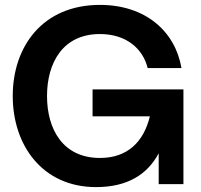

<svg xmlns="http://www.w3.org/2000/svg" viewBox="-20 -752 821 784"><path d="M372 12C501 12 582 -40 628 -126V0H729V-387H358V-277H592C567 -174 502 -107 388 -107C237 -107 172 -224 172 -360C172 -496 237 -613 388 -613C494 -613 563 -555 583 -474H721C696 -622 576 -732 388 -732C154 -732 32 -562 32 -360C32 -158 154 12 372 12Z"/></svg>

Font: Aspekta 600
Style: Regular
Weight: 600
Designer: Ivo Dolenc
Version: Version 2.100